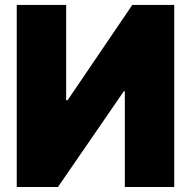

<svg xmlns="http://www.w3.org/2000/svg" viewBox="-20 -747 763 767"><path d="M46.9 -727.3H244.3V-346.6H250L508.5 -727.3H676.1V0H478.7V-382.1H474.4L211.6 0H46.9Z"/></svg>

Font: Inter P Black
Style: Regular
Weight: 900
Designer: Rasmus Andersson
Foundry: rsms
Version: Version 3.018;git-588b23468